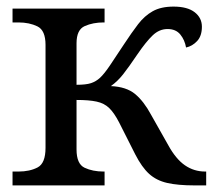

<svg xmlns="http://www.w3.org/2000/svg" viewBox="-20 -562 655 582"><path d="M18 0V-42H36Q70 -42 94 -54.5Q118 -67 118 -114V-426Q118 -470 93.5 -482Q69 -494 36 -494H18V-536H297V-494H294Q262 -494 237 -483Q212 -472 212 -431V-305Q241 -305 256 -310Q271 -315 283 -326Q296 -338 313.5 -364Q331 -390 356 -428Q379 -463 398.5 -488.5Q418 -514 443 -528Q468 -542 506 -542Q548 -542 570 -525Q592 -508 592 -481Q592 -453 577.5 -437.5Q563 -422 544 -418Q540 -441 526.5 -457.5Q513 -474 488 -474Q463 -474 443 -455Q423 -436 397 -398Q370 -358 353 -336.5Q336 -315 316 -301Q363 -299 389.5 -277Q416 -255 438 -214L490 -122Q513 -80 540.5 -61Q568 -42 602 -42H605V0H570Q519 0 486.5 -7.5Q454 -15 432 -35Q410 -55 390 -94L341 -191Q326 -220 311 -234.5Q296 -249 273 -254Q250 -259 212 -259V-109Q212 -65 236.5 -53.5Q261 -42 294 -42H297V0Z"/></svg>

Font: NotoSerif-Regular
Style: Regular
Weight: 400
Designer: Monotype Design Team
Foundry: Monotype Imaging Inc.
Version: Version 2.007; ttfautohint (v1.8) -l 8 -r 50 -G 200 -x 14 -D